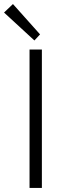

<svg xmlns="http://www.w3.org/2000/svg" viewBox="-46 -929 327 949"><path d="M100 -684H161V0H100ZM-26 -867 18 -909 152 -759 124 -729Z"/></svg>

Font: Bellota Text
Style: Regular
Weight: 400
Designer: Kemie Guaida
Foundry: Kemie Guaida
Version: Version 4.001